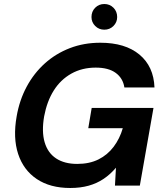

<svg xmlns="http://www.w3.org/2000/svg" viewBox="-20 -925 825 957"><path d="M330 12Q230 12 163.5 -32.5Q97 -77 70.5 -157.5Q44 -238 63 -345Q77 -426 113 -493Q149 -560 203.5 -609Q258 -658 328 -685Q398 -712 480 -712Q604 -712 675 -653Q746 -594 750 -489H600Q593 -535 557 -561.5Q521 -588 457 -588Q389 -588 335.5 -558Q282 -528 248 -474Q214 -420 200 -345Q187 -269 202.5 -216Q218 -163 259.5 -135.5Q301 -108 365 -108Q426 -108 471 -130.5Q516 -153 546.5 -193.5Q577 -234 592 -286H420L437 -387H745L677 0H553L558 -89Q530 -56 496.5 -33.5Q463 -11 422 0.5Q381 12 330 12ZM500 -777Q473 -777 454.5 -795.5Q436 -814 436 -840Q436 -868 454.5 -886.5Q473 -905 500 -905Q527 -905 545.5 -886.5Q564 -868 564 -840Q564 -814 545.5 -795.5Q527 -777 500 -777Z"/></svg>

Font: DM Sans 9pt
Style: Bold Italic
Weight: 700
Italic angle: -10°
Version: Version 4.004;gftools[0.9.30]